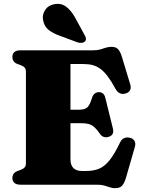

<svg xmlns="http://www.w3.org/2000/svg" viewBox="-20 -962 732 1000"><path d="M259 -390.5H390.5Q421.5 -390.5 434.8 -402.8Q448 -415 458.5 -450Q463.5 -467 473 -474.5Q482.5 -482 495 -482Q521.5 -482 528.5 -452.5L567.5 -295Q572 -276.5 567.2 -265.8Q562.5 -255 548 -250Q534 -245 521.8 -248.5Q509.5 -252 501 -264.5Q485 -287.5 471.8 -299.5Q458.5 -311.5 442.2 -316Q426 -320.5 400 -320.5H259ZM44.5 -666Q44.5 -682 55 -691Q65.5 -700 87.5 -700H464.5Q487.5 -700 502.5 -704.5Q517.5 -709 530.8 -713.5Q544 -718 561.5 -718Q584 -718 595.5 -705.2Q607 -692.5 615.5 -664L658 -523.5Q663.5 -505.5 658 -493.5Q652.5 -481.5 637 -476Q619 -469.5 604.8 -476Q590.5 -482.5 581.5 -499.5Q560 -539 541 -564.2Q522 -589.5 502.8 -603.5Q483.5 -617.5 462.2 -623Q441 -628.5 414.5 -628.5H347V-132.5Q347 -102 362.2 -86.8Q377.5 -71.5 406 -71.5H429.5Q467 -71.5 495.8 -83.2Q524.5 -95 550.5 -127.2Q576.5 -159.5 605.5 -220.5Q613 -236.5 625.8 -242.2Q638.5 -248 654.5 -245Q672 -241.5 680 -228.8Q688 -216 682.5 -197L636 -36Q628 -8.5 616.2 4.8Q604.5 18 580 18Q564.5 18 551.8 13.5Q539 9 523.8 4.5Q508.5 0 485.5 0H87.5Q65.5 0 55 -9.2Q44.5 -18.5 44.5 -34Q44.5 -61 70.5 -71L89.5 -78Q102.5 -83 108.8 -90.8Q115 -98.5 115 -111V-589Q115 -601.5 108.8 -609.2Q102.5 -617 89.5 -622L70.5 -629Q44.5 -639 44.5 -666ZM370.5 -871.5 419 -782.5Q425 -773 427.2 -764Q429.5 -755 423 -747Q416.5 -740 405.2 -739Q394 -738 383.5 -741.5L292 -775.5Q254 -789 232 -807.2Q210 -825.5 204.5 -857Q198.5 -883 214.2 -908.5Q230 -934 262.5 -940Q298 -947 324 -927.5Q350 -908 370.5 -871.5Z"/></svg>

Font: Fraunces
Style: Regular
Weight: 900
Version: Version 1.000;[b76b70a41]